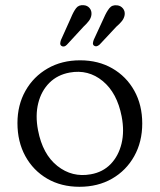

<svg xmlns="http://www.w3.org/2000/svg" viewBox="-20 -706 613 737"><path d="M287.5 -474.5Q357.5 -474.5 411.2 -443.5Q465 -412.5 495.5 -357.8Q526 -303 526 -232Q526 -161.5 495.2 -106.5Q464.5 -51.5 410.2 -20.2Q356 11 285 11Q215 11 161.2 -20.2Q107.5 -51.5 77.2 -106.8Q47 -162 47 -233.5Q47 -303 77.8 -357.5Q108.5 -412 162.8 -443.2Q217 -474.5 287.5 -474.5ZM328.5 -37Q374.5 -45 404.8 -76.2Q435 -107.5 446.5 -154.8Q458 -202 447 -259Q429.5 -349.5 374.2 -395Q319 -440.5 247.5 -427.5Q200.5 -419 169.5 -388Q138.5 -357 126.8 -310Q115 -263 126 -206Q143.5 -114 200.2 -69Q257 -24 328.5 -37ZM252 -637Q261.5 -660.5 271.8 -674.2Q282 -688 301.5 -686Q315.5 -685 324 -674.8Q332.5 -664.5 331 -649.5Q329.5 -637 321.5 -626.2Q313.5 -615.5 301.5 -604.5L236.5 -534Q225.5 -523 215.5 -530Q211 -533.5 211.2 -539.5Q211.5 -545.5 214 -552.5ZM379 -638Q389 -661 399.8 -674.5Q410.5 -688 430 -685.5Q443.5 -684 452 -673.5Q460.5 -663 458.5 -648.5Q456.5 -636 448 -625.2Q439.5 -614.5 427 -604L362 -534.5Q349.5 -524 340.5 -531Q336 -535 336.8 -541Q337.5 -547 340 -553.5Z"/></svg>

Font: Fraunces 9pt SuperSoft Light
Style: Regular
Weight: 300
Version: Version 1.000;[b76b70a41]